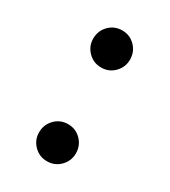

<svg xmlns="http://www.w3.org/2000/svg" viewBox="-133 -558 567 642"><g transform="rotate(30 150.0 -237.5)"><path d="M150 -347Q120 -347 99.5 -368Q79 -389 79 -418Q79 -448 99.5 -469Q120 -490 150 -490Q180 -490 200.5 -469Q221 -448 221 -418Q221 -389 200.5 -368Q180 -347 150 -347ZM150 15Q120 15 99.5 -6Q79 -27 79 -56Q79 -86 99.5 -107Q120 -128 150 -128Q180 -128 200.5 -107Q221 -86 221 -56Q221 -27 200.5 -6Q180 15 150 15Z"/></g></svg>

Font: SourceSerifPro
Style: Book
Weight: 400
Designer: Frank Grießhammer
Foundry: Adobe Systems Incorporated
Version: Version 1.014;PS Version 1.0;hotconv 1.0.73;makeotf.lib2.5.5